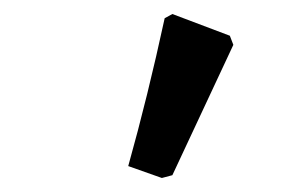

<svg xmlns="http://www.w3.org/2000/svg" viewBox="-20 -759 438 274"><path d="M163 -522Q191 -622 215 -733L226 -739L308 -708L313 -695L226 -509L211 -505Z"/></svg>

Font: Alegreya
Style: Bold
Weight: 700
Designer: Juan Pablo del Peral
Foundry: Huerta Tipografica
Version: Version 2.008; ttfautohint (v1.8)